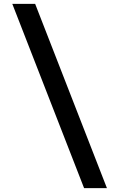

<svg xmlns="http://www.w3.org/2000/svg" viewBox="-20 -810 620 1000"><path d="M163 -790H44L418 170H537Z"/></svg>

Font: CommitMono-dimboump
Style: Bold
Weight: 700
Monospace: yes
Designer: Eigil Nikolajsen
Foundry: Eigil Nikolajsen
Version: Version 1.143